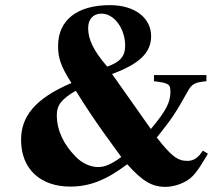

<svg xmlns="http://www.w3.org/2000/svg" viewBox="-20 -711 873 747"><path d="M452 -100C413 -72 388 -61 362 -61C332 -61 298 -76 273 -103C229 -148 201 -202 201 -264C201 -302 220 -326 275 -358C347 -240 420 -145 452 -100ZM467 -533C467 -492 447 -469 397 -452C340 -518 323 -561 323 -602C323 -637 343 -658 375 -658C424 -658 467 -600 467 -533ZM789 -113 769 -125C752 -98 734 -85 709 -85C671 -85 646 -104 590 -176C645 -245 662 -268 710 -355C726 -385 740 -391 783 -395V-419H579V-395C638 -388 643 -383 643 -354C643 -314 628 -282 567 -209L416 -423C522 -462 568 -506 568 -570C568 -641 505 -691 408 -691C280 -691 206 -633 206 -532C206 -488 214 -457 258 -388C114 -327 62 -256 62 -167C62 -50 141 15 253 15C328 15 393 -10 475 -72C534 -6 571 16 624 16C655 16 692 4 717 -15C733 -27 749 -46 774 -88Z"/></svg>

Font: XITS
Style: Bold
Weight: 700
Designer: MicroPress Inc., with final additions and corrections provided by Coen Hoffman, Elsevier (retired)
Version: Version 1.302